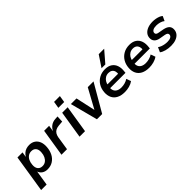

<svg xmlns="http://www.w3.org/2000/svg" viewBox="165 -1922 3263 3263"><g transform="rotate(-45 1797.0 -290.5)"><path d="M7 180 114 -496H236L221 -400H220Q241 -436 269 -460Q297 -484 331.5 -495Q366 -506 405 -506Q469 -506 513.5 -475.5Q558 -445 578.5 -391Q599 -337 593 -265Q587 -186 555 -124Q523 -62 467 -26Q411 10 336 10Q278 10 237.5 -17Q197 -44 181 -92H182L139 180ZM313 -90Q357 -90 389 -113Q421 -136 440.5 -176Q460 -216 463 -267Q469 -332 440.5 -369Q412 -406 355 -406Q312 -406 279.5 -383.5Q247 -361 228 -321.5Q209 -282 205 -230Q199 -165 227.5 -127.5Q256 -90 313 -90Z M676 0 755 -496H875L856 -376H854Q876 -431 922.5 -466Q969 -501 1034 -504L1088 -508L1083 -390L992 -382Q949 -378 919 -361.5Q889 -345 872 -316.5Q855 -288 848 -251L809 0Z M1202 -601 1222 -724H1362L1342 -601ZM1110 0 1189 -496H1321L1242 0Z M1528 0 1398 -496H1533L1614 -127H1602L1804 -496H1942L1654 0Z M2194 10Q2106 10 2047.5 -20.5Q1989 -51 1962 -107Q1935 -163 1941 -237Q1947 -316 1983.5 -376Q2020 -436 2082 -471Q2144 -506 2225 -506Q2303 -506 2352.5 -472.5Q2402 -439 2422 -380Q2442 -321 2432 -244L2429 -215H2041L2053 -293H2346L2328 -275Q2335 -319 2325.5 -350.5Q2316 -382 2290 -400.5Q2264 -419 2222 -419Q2180 -419 2148 -399.5Q2116 -380 2096 -347.5Q2076 -315 2069 -275L2065 -249Q2056 -197 2070 -161Q2084 -125 2119 -106Q2154 -87 2206 -87Q2248 -87 2290 -98.5Q2332 -110 2366 -133L2397 -49Q2356 -19 2301.5 -4.5Q2247 10 2194 10ZM2197 -558 2332 -761H2463L2288 -558Z M2780 10Q2692 10 2633.5 -20.5Q2575 -51 2548 -107Q2521 -163 2527 -237Q2533 -316 2569.5 -376Q2606 -436 2668 -471Q2730 -506 2811 -506Q2889 -506 2938.5 -472.5Q2988 -439 3008 -380Q3028 -321 3018 -244L3015 -215H2627L2639 -293H2932L2914 -275Q2921 -319 2911.5 -350.5Q2902 -382 2876 -400.5Q2850 -419 2808 -419Q2766 -419 2734 -399.5Q2702 -380 2682 -347.5Q2662 -315 2655 -275L2651 -249Q2642 -197 2656 -161Q2670 -125 2705 -106Q2740 -87 2792 -87Q2834 -87 2876 -98.5Q2918 -110 2952 -133L2983 -49Q2942 -19 2887.5 -4.5Q2833 10 2780 10Z M3305 10Q3239 10 3182.5 -5Q3126 -20 3090 -48L3129 -133Q3153 -115 3182.5 -104Q3212 -93 3244 -87.5Q3276 -82 3306 -82Q3358 -82 3387 -99Q3416 -116 3418 -144Q3420 -165 3406 -178Q3392 -191 3361 -197L3259 -215Q3194 -226 3163 -261Q3132 -296 3137 -351Q3140 -394 3168 -429Q3196 -464 3248 -485Q3300 -506 3373 -506Q3408 -506 3443.5 -499.5Q3479 -493 3509.5 -481Q3540 -469 3560 -450L3521 -367Q3492 -391 3450 -402.5Q3408 -414 3366 -414Q3313 -414 3284.5 -396.5Q3256 -379 3254 -351Q3252 -331 3264.5 -318Q3277 -305 3307 -300L3406 -282Q3476 -268 3508 -235Q3540 -202 3535 -144Q3531 -97 3502 -62.5Q3473 -28 3422 -9Q3371 10 3305 10Z"/></g></svg>

Font: Nunito Sans 9pt
Style: Bold Italic
Weight: 700
Italic angle: -9°
Version: Version 3.101;gftools[0.9.27]